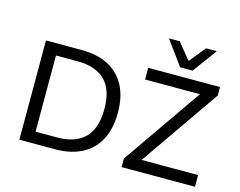

<svg xmlns="http://www.w3.org/2000/svg" viewBox="-122 -1127 1648 1317"><g transform="rotate(15 702.0 -468.5)"><path d="M112 0V-705H364Q477 -705 555.5 -664Q634 -623 675.5 -544.5Q717 -466 717 -353Q717 -240 675.5 -161Q634 -82 555 -41Q476 0 364 0ZM205 -82H359Q486 -82 553.5 -148.5Q621 -215 621 -353Q621 -491 554 -557Q487 -623 359 -623H205ZM838 0V-61L1258 -666L1271 -622H838V-705H1348V-645L927 -39L914 -83H1359V0ZM1049 -765 923 -937H1000L1093 -822L1187 -937H1263L1137 -765Z"/></g></svg>

Font: Nunito Sans 6pt
Style: Regular
Weight: 400
Version: Version 3.101;gftools[0.9.27]